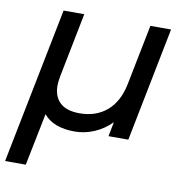

<svg xmlns="http://www.w3.org/2000/svg" viewBox="-81 -607 844 878"><g transform="rotate(10 341.0 -168.0)"><path d="M643 -530 538 0H446L459 -67Q423 -31 379 -12.5Q335 6 289 6Q190 6 145 -49L96 194H0L144 -530H240L181 -232Q176 -205 176 -188Q176 -136 206.5 -108Q237 -80 297 -80Q373 -80 423.5 -123Q474 -166 491 -249L547 -530Z"/></g></svg>

Font: Idrija
Style: Italic
Weight: 500
Italic angle: -11.3°
Designer: Julieta Ulanovsky
Foundry: Julieta Ulanovsky
Version: Version 7.200